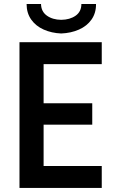

<svg xmlns="http://www.w3.org/2000/svg" viewBox="-20 -928 574 948"><path d="M76.2 -719.7H482.4V-611.3H195.3V-418H435.5V-312.5H195.3V-108.4H482.4V0H76.2ZM111.3 -908.2H182.6Q183.1 -871.1 211.4 -850.8Q239.7 -830.6 282.2 -830.1Q325.2 -830.6 353.5 -850.6Q381.8 -870.6 381.8 -908.2H454.1Q454.6 -863.8 431.9 -831.5Q409.2 -799.3 369.9 -782Q330.6 -764.6 282.2 -762.7Q234.9 -764.6 195.8 -782Q156.7 -799.3 134 -831.5Q111.3 -863.8 111.3 -908.2Z"/></svg>

Font: Reddit Sans Strawberry SemiBold
Style: Regular
Weight: 600
Designer: Stephen Hutchings
Foundry: Reddit
Version: Version 1.013